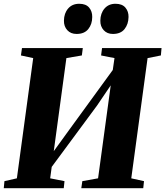

<svg xmlns="http://www.w3.org/2000/svg" viewBox="-25 -998 876 1018"><path d="M-5 0 -1.5 -37.5 64.5 -52.5 151 -690 86 -704 91.5 -743H414L409 -704L327 -690L251.5 -133.5L222 -144L341.5 -309L612 -680.5L565.5 -575L582 -690L511 -704L516 -743H831.5L828 -704L757.5 -690L671 -52.5L738.5 -37.5L734.5 0H406L411.5 -37.5L495 -52.5L568.5 -592.5L598 -598.5L490 -439L207 -56L254 -148.5L241 -52.5L317 -37.5L313 0ZM381 -818Q350 -818 331.8 -838Q313.5 -858 314 -888.5Q314.5 -927.5 336.2 -952.8Q358 -978 395 -978Q430.5 -978 447.5 -957.8Q464.5 -937.5 464 -908Q464 -870 443.2 -844Q422.5 -818 381 -818ZM573.5 -818Q543 -818 524.8 -838Q506.5 -858 507 -888.5Q507.5 -927.5 529.2 -952.8Q551 -978 587.5 -978Q622.5 -978 639.8 -957.8Q657 -937.5 656.5 -908Q656 -870 635.5 -844Q615 -818 573.5 -818Z"/></svg>

Font: Merriweather 72pt Black
Style: Italic
Weight: 900
Italic angle: -7.8°
Version: Version 2.101